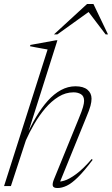

<svg xmlns="http://www.w3.org/2000/svg" viewBox="-24 -938 564 968"><path d="M106.5 -230.5 31 0H-3.5L216 -688.5Q207 -690 191.5 -692.8Q176 -695.5 158.8 -698.8Q141.5 -702 127 -705L129.5 -711.5L258.5 -735H265.5L114 -257L104.5 -242.5Q129.5 -300 157.8 -347.8Q186 -395.5 217.2 -430.2Q248.5 -465 283.5 -484Q318.5 -503 356.5 -503Q396 -503 416.8 -485.8Q437.5 -468.5 437.5 -440.5Q437.5 -424.5 432.2 -404.5Q427 -384.5 410.5 -345.5L272 -5L259 -24Q274 -19.5 299.5 -27Q325 -34.5 360.2 -60.5Q395.5 -86.5 438.5 -136.5L443 -132Q400.5 -75.5 369 -44.5Q337.5 -13.5 312.8 -1.8Q288 10 266 10Q244.5 10 242 -1.8Q239.5 -13.5 248.5 -35L373 -340Q389 -378.5 394.5 -398.2Q400 -418 400 -429Q400 -453.5 384.2 -463Q368.5 -472.5 347 -472.5Q307 -472.5 271 -450.2Q235 -428 204.2 -391.8Q173.5 -355.5 148.8 -313Q124 -270.5 106.5 -230.5ZM248 -764.5 415 -918H447L520.5 -764.5H508.5L415 -887.5H436.5L265 -764.5Z"/></svg>

Font: Newsreader 60pt ExtraLight
Style: Italic
Weight: 250
Italic angle: -17°
Designer: Hugues Gentile
Foundry: Production Type
Version: Version 1.003